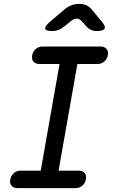

<svg xmlns="http://www.w3.org/2000/svg" viewBox="-20 -970 640 990"><path d="M282 -90H386Q406 -90 416.5 -77.5Q427 -65 423 -45Q419 -25 404.5 -12.5Q390 0 370 0H70Q50 0 39.5 -12.5Q29 -25 33 -45Q37 -65 51.5 -77.5Q66 -90 86 -90H190L287 -640H183Q163 -640 152.5 -652.5Q142 -665 146 -685Q150 -705 164.5 -717.5Q179 -730 199 -730H499Q519 -730 529.5 -717.5Q540 -705 536 -685Q532 -665 517.5 -652.5Q503 -640 483 -640H379ZM250 -810Q216 -810 213 -822Q210 -834 238 -858L312 -921Q330 -936 348.5 -943Q367 -950 388 -950Q409 -950 425 -943Q441 -936 453 -921L506 -857Q526 -834 519 -822Q512 -810 479 -810Q462 -810 449 -816Q436 -822 426 -833L402 -860Q390 -874 375.5 -874Q361 -874 344 -860L312 -834Q298 -822 282.5 -816Q267 -810 250 -810Z"/></svg>

Font: Maple Mono
Style: Italic
Weight: 400
Italic angle: -10°
Monospace: yes
Designer: subframe7536
Version: Version 7.300